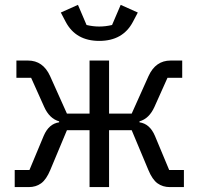

<svg xmlns="http://www.w3.org/2000/svg" viewBox="-20 -763 810 783"><path d="M40 -69.8V0H97.2Q126.5 0 147.7 -15.4Q168.9 -30.8 185.1 -69.8L252.9 -231.9H345.2V0H424.8V-231.9H517.1L585 -69.8Q601.1 -30.8 622.3 -15.4Q643.6 0 672.9 0H730V-69.8H669.9L611.8 -209Q590.8 -258.3 548.8 -264.2V-268.1Q588.4 -279.3 609.9 -327.1L663.1 -445.8H723.1V-516.1H675.8Q614.7 -516.1 585.9 -453.1L517.1 -299.8H424.8V-516.1H345.2V-299.8H252.9L184.1 -453.1Q155.3 -516.1 94.2 -516.1H46.9V-445.8H106.9L160.2 -327.1Q181.6 -279.3 221.2 -268.1V-264.2Q179.2 -258.3 158.2 -209L100.1 -69.8ZM384.8 -596.2Q481 -596.2 522 -673.8L542 -711.9L472.2 -743.2L437 -661.1Q410.6 -654.8 384.8 -654.8Q359.4 -654.8 333 -661.1L297.9 -743.2L228 -711.9L248 -673.8Q289.1 -596.2 384.8 -596.2Z"/></svg>

Font: Plexus Sans
Style: Regular
Weight: 400
Version: Version 2.001;PS 002.001;hotconv 1.0.70;makeotf.lib2.5.58329